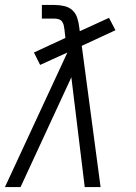

<svg xmlns="http://www.w3.org/2000/svg" viewBox="-28 -755 548 775"><path d="M-8 0 244 -543 134 -493 109 -543 236 -602 232 -637Q232 -637 232 -637Q232 -637 232 -637Q231 -646 229 -654Q227 -662 222 -668.5Q217 -675 208.5 -677.5Q200 -680 191 -680H141V-735H191Q212 -735 231.5 -730.5Q251 -726 264.5 -713.5Q278 -701 284 -682Q290 -663 292 -644L294 -629L412 -683L438 -633L302 -570L378 0H314L260 -443L55 0Z"/></svg>

Font: Iosevka Slab Light Oblique
Style: Regular
Weight: 300
Italic angle: -9°
Monospace: yes
Designer: Belleve Invis
Foundry: Belleve Invis
Version: Version 11.1.1; ttfautohint (v1.8.3)